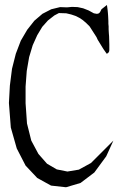

<svg xmlns="http://www.w3.org/2000/svg" viewBox="-20 -789 540 788"><path d="M425.8 -668.9 426.8 -651.4 427.7 -640.6 428.7 -606.4V-584Q428.7 -572.3 418 -568.4L404.3 -587.9L380.9 -626L376 -636.7L358.4 -664.1L347.7 -680.7L334 -694.3L320.3 -706.1L305.7 -715.8L290 -723.6L272.5 -729.5L252 -734.4L221.7 -735.4L203.1 -725.6L176.8 -705.1L153.3 -678.7L132.8 -644.5L114.3 -603.5L99.6 -554.7L89.8 -498L85 -433.6V-365.2L90.8 -282.2L108.4 -211.9L137.7 -157.2L172.9 -117.2L212.9 -93.8L256.8 -85L303.7 -92.8L353.5 -120.1L402.3 -168.9L445.3 -211.9L416 -147.5L367.2 -81.1L310.5 -38.1L251 -20.5L189.5 -27.3L132.8 -58.6L85 -109.4L48.8 -179.7L24.4 -265.6L16.6 -366.2L20.5 -437.5L29.3 -506.8L44.9 -568.4L65.4 -622.1L91.8 -667L121.1 -704.1L154.3 -732.4L190.4 -751L226.6 -759.8L254.9 -758.8L275.4 -760.7L298.8 -759.8L321.3 -754.9L343.8 -746.1L365.2 -734.4L376 -732.4Q386.7 -731.4 391.6 -741.2L396.5 -751L418.9 -768.6L421.9 -746.1L422.9 -735.4L423.8 -723.6L424.8 -702.1V-691.4L425.8 -680.7Z"/></svg>

Font: B2 Hana
Style: Regular
Weight: 500
Version: 2020-08-05; (max)